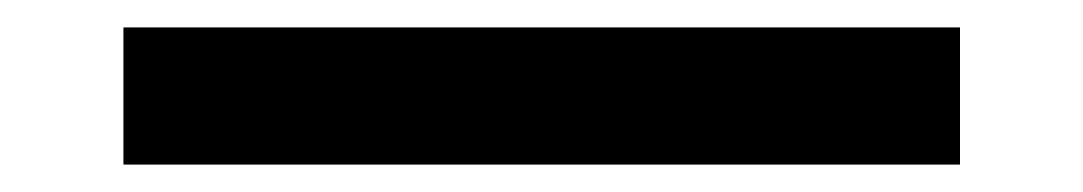

<svg xmlns="http://www.w3.org/2000/svg" viewBox="-20 30 790 140"><path d="M70 50H680V150H70Z"/></svg>

Font: Martian Mono sWd Rg
Style: Regular
Weight: 400
Width: 6
Monospace: yes
Designer: Roman Shamin
Foundry: Evil Martians
Version: Version 1.000